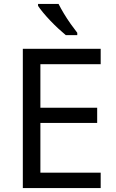

<svg xmlns="http://www.w3.org/2000/svg" viewBox="-20 -964 596 984"><path d="M496 0H97V-714H496V-635H187V-412H478V-334H187V-79H496ZM280 -944Q291 -922 307.5 -894.5Q324 -867 342.5 -841Q361 -815 376 -796V-784H317Q300 -798 279 -817.5Q258 -837 237.5 -858.5Q217 -880 200.5 -900Q184 -920 175 -934V-944Z"/></svg>

Font: Noto Sans Lao UI
Style: Regular
Weight: 400
Designer: Monotype Design Team
Foundry: Monotype Imaging Inc.
Version: Version 2.000